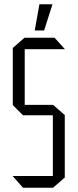

<svg xmlns="http://www.w3.org/2000/svg" viewBox="-20 -881 364 901"><path d="M96 -650V-704H236L284 -651V-650ZM88 0 40 -54V-55H228V0ZM88 -340 40 -388V-389H228V-340ZM40 -389V-656L95 -704H96V-389ZM228 0V-389H229L284 -341V-48L229 0ZM143 -738 165 -861H226V-860L187 -738Z"/></svg>

Font: Foldit Light
Style: Regular
Weight: 300
Version: Version 1.003